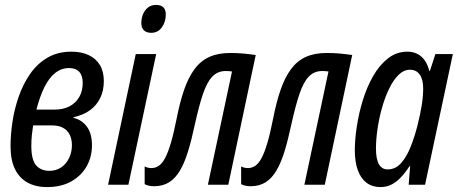

<svg xmlns="http://www.w3.org/2000/svg" viewBox="-20 -760 1884 790"><path d="M172.9 9.8Q127.9 9.8 94.2 -8.3Q60.5 -26.4 42 -63.5Q23.4 -100.6 23.4 -158.2Q23.4 -205.1 31.2 -258.1Q39.1 -311 56.9 -362.3Q74.7 -413.6 103.8 -455.6Q132.8 -497.6 175 -522.5Q217.3 -547.4 273.9 -547.4Q314.9 -547.4 344.7 -533.4Q374.5 -519.5 390.9 -492.7Q407.2 -465.8 407.2 -426.8Q407.2 -387.7 392.6 -357.2Q377.9 -326.7 350.3 -306.6Q322.8 -286.6 283.2 -277.8L282.2 -274.9Q315.9 -267.6 337.2 -239.3Q358.4 -210.9 358.4 -162.1Q358.4 -115.7 337.2 -76.9Q315.9 -38.1 274.4 -14.2Q232.9 9.8 172.9 9.8ZM183.1 -57.1Q211.4 -57.1 232.2 -71.5Q252.9 -85.9 264.4 -110.1Q275.9 -134.3 275.9 -162.6Q275.9 -187.5 266.8 -205.8Q257.8 -224.1 239.5 -234.1Q221.2 -244.1 192.9 -244.1H116.2Q113.3 -225.1 111.1 -203.9Q108.9 -182.6 108.9 -159.7Q108.9 -102.1 128.7 -79.6Q148.4 -57.1 183.1 -57.1ZM129.9 -309.1H205.6Q239.7 -309.1 265.4 -322.3Q291 -335.4 305.7 -360.1Q320.3 -384.8 320.3 -419.4Q320.3 -448.7 306.2 -464.4Q292 -480 264.2 -480Q232.4 -480 207 -459.7Q181.6 -439.5 162.6 -401.1Q143.6 -362.8 129.9 -309.1Z M424.8 0 538.6 -537.6H622.6L508.3 0ZM602.5 -625Q582.5 -625 572 -635.3Q561.5 -645.5 561.5 -665.5Q561.5 -683.6 568.1 -700.4Q574.7 -717.3 588.1 -728.5Q601.6 -739.7 622.1 -739.7Q641.6 -739.7 651.9 -730.2Q662.1 -720.7 662.1 -700.7Q662.1 -669.9 646 -647.5Q629.9 -625 602.5 -625Z M615.2 6.3Q602.1 6.3 593 4.2Q584 2 575.2 -2V-75.2Q581.5 -71.8 588.9 -70.1Q596.2 -68.4 604.5 -68.4Q620.1 -68.8 633.8 -78.1Q647.5 -87.4 659.4 -109.9Q671.4 -132.3 683.1 -171.9Q694.8 -211.4 707 -272.9Q720.2 -340.8 737.8 -391.1Q755.4 -441.4 780 -475.1Q804.7 -508.8 840.6 -525.4Q876.5 -542 926.8 -542Q955.6 -542 980 -539.8Q1004.4 -537.6 1032.2 -533.7L919.4 0H835.4L934.6 -465.8Q928.7 -466.8 922.6 -467.3Q916.5 -467.8 909.2 -467.8Q875.5 -467.8 853.5 -444.8Q831.5 -421.9 815.2 -373.5Q798.8 -325.2 781.7 -247.6Q768.1 -183.6 753.4 -136.2Q738.8 -88.9 720 -57.4Q701.2 -25.9 675.8 -10Q650.4 5.9 615.2 6.3Z M1012.2 6.3Q999 6.3 990 4.2Q981 2 972.2 -2V-75.2Q978.5 -71.8 985.8 -70.1Q993.2 -68.4 1001.5 -68.4Q1017.1 -68.8 1030.8 -78.1Q1044.4 -87.4 1056.4 -109.9Q1068.4 -132.3 1080.1 -171.9Q1091.8 -211.4 1104 -272.9Q1117.2 -340.8 1134.8 -391.1Q1152.3 -441.4 1177 -475.1Q1201.7 -508.8 1237.5 -525.4Q1273.4 -542 1323.7 -542Q1352.5 -542 1377 -539.8Q1401.4 -537.6 1429.2 -533.7L1316.4 0H1232.4L1331.5 -465.8Q1325.7 -466.8 1319.6 -467.3Q1313.5 -467.8 1306.2 -467.8Q1272.5 -467.8 1250.5 -444.8Q1228.5 -421.9 1212.2 -373.5Q1195.8 -325.2 1178.7 -247.6Q1165 -183.6 1150.4 -136.2Q1135.7 -88.9 1116.9 -57.4Q1098.1 -25.9 1072.8 -10Q1047.4 5.9 1012.2 6.3Z M1545.4 9.8Q1512.2 9.8 1488.5 -7.8Q1464.8 -25.4 1452.4 -59.3Q1439.9 -93.3 1439.9 -141.6Q1439.9 -186 1448.2 -240.2Q1456.5 -294.4 1473.1 -348.4Q1489.7 -402.3 1515.6 -447.5Q1541.5 -492.7 1576.7 -520Q1611.8 -547.4 1656.2 -547.4Q1678.7 -547.4 1696.5 -538.6Q1714.4 -529.8 1727.1 -512.2Q1739.7 -494.6 1746.1 -468.8H1749L1771.5 -537.6H1843.3L1729 0H1661.6L1667.5 -76.2H1665Q1647.5 -49.3 1629.2 -30Q1610.8 -10.7 1590.6 -0.5Q1570.3 9.8 1545.4 9.8ZM1575.2 -63Q1607.9 -63 1631.1 -89.8Q1654.3 -116.7 1670.4 -158Q1686.5 -199.2 1697.3 -242.2Q1709.5 -290 1715.3 -327.1Q1721.2 -364.3 1721.2 -396Q1721.2 -433.1 1707 -453.1Q1692.9 -473.1 1667 -473.1Q1641.1 -473.1 1619.1 -451.2Q1597.2 -429.2 1580.1 -393.1Q1563 -356.9 1551 -313.7Q1539.1 -270.5 1533 -227.5Q1526.9 -184.6 1526.9 -149.4Q1526.9 -105.5 1539.1 -84.2Q1551.3 -63 1575.2 -63Z"/></svg>

Font: Open Sans Condensed Medium
Style: Italic
Weight: 500
Width: 3
Italic angle: -12°
Designer: Monotype Design Team
Foundry: Monotype Imaging Inc.
Version: Version 3.000